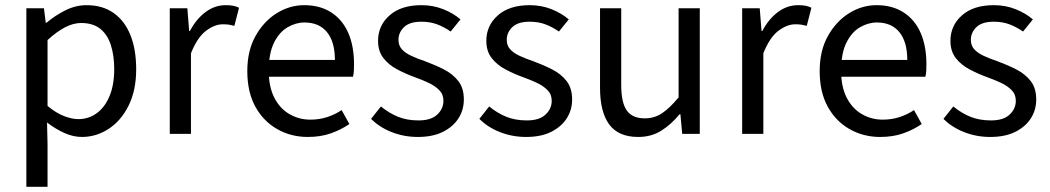

<svg xmlns="http://www.w3.org/2000/svg" viewBox="-20 -518 4062 743"><path d="M82 205V-486H150L157 -430H160Q193 -458 233 -478Q273 -498 315 -498Q377 -498 420 -467.5Q463 -437 485 -381.5Q507 -326 507 -250Q507 -168 477.5 -109Q448 -50 400 -19Q352 12 297 12Q264 12 230 -3Q196 -18 162 -44L164 41V205ZM283 -57Q323 -57 354.5 -80Q386 -103 404 -146.5Q422 -190 422 -250Q422 -303 409 -343.5Q396 -384 368 -406.5Q340 -429 294 -429Q264 -429 232 -412.5Q200 -396 164 -363V-108Q198 -80 228.5 -68.5Q259 -57 283 -57Z M637 0V-486H705L712 -398H715Q739 -444 775 -471Q811 -498 853 -498Q869 -498 881 -496Q893 -494 905 -488L887 -418Q876 -421 866.5 -422.5Q857 -424 842 -424Q811 -424 777.5 -399Q744 -374 719 -312V0Z M1171 12Q1106 12 1052.5 -18.5Q999 -49 968 -105.5Q937 -162 937 -243Q937 -322 969 -379Q1001 -436 1051 -467Q1101 -498 1157 -498Q1219 -498 1262.5 -469.5Q1306 -441 1328 -390Q1350 -339 1350 -270Q1350 -257 1349.5 -245Q1349 -233 1346 -221H996V-286H1276Q1276 -356 1245.5 -393.5Q1215 -431 1158 -431Q1125 -431 1093 -412.5Q1061 -394 1040.5 -353Q1020 -312 1020 -244Q1020 -182 1041.5 -140Q1063 -98 1100 -76.5Q1137 -55 1181 -55Q1216 -55 1246.5 -65Q1277 -75 1302 -92L1332 -38Q1300 -16 1260.5 -2Q1221 12 1171 12Z M1597 12Q1544 12 1496.5 -6.5Q1449 -25 1416 -58L1454 -106Q1486 -80 1520.5 -66Q1555 -52 1600 -52Q1648 -52 1672 -74.5Q1696 -97 1696 -128Q1696 -153 1679.5 -169.5Q1663 -186 1638.5 -197.5Q1614 -209 1586 -219Q1550 -232 1517 -249.5Q1484 -267 1463.5 -293.5Q1443 -320 1443 -360Q1443 -419 1487.5 -458.5Q1532 -498 1611 -498Q1656 -498 1695 -482.5Q1734 -467 1762 -443L1724 -396Q1698 -414 1671 -424Q1644 -434 1611 -434Q1565 -434 1543.5 -413Q1522 -392 1522 -364Q1522 -342 1535 -327.5Q1548 -313 1571.5 -302Q1595 -291 1625 -281Q1663 -267 1697.5 -249.5Q1732 -232 1753.5 -204.5Q1775 -177 1775 -133Q1775 -93 1754.5 -60.5Q1734 -28 1694.5 -8Q1655 12 1597 12Z M2016 12Q1963 12 1915.5 -6.5Q1868 -25 1835 -58L1873 -106Q1905 -80 1939.5 -66Q1974 -52 2019 -52Q2067 -52 2091 -74.5Q2115 -97 2115 -128Q2115 -153 2098.5 -169.5Q2082 -186 2057.5 -197.5Q2033 -209 2005 -219Q1969 -232 1936 -249.5Q1903 -267 1882.5 -293.5Q1862 -320 1862 -360Q1862 -419 1906.5 -458.5Q1951 -498 2030 -498Q2075 -498 2114 -482.5Q2153 -467 2181 -443L2143 -396Q2117 -414 2090 -424Q2063 -434 2030 -434Q1984 -434 1962.5 -413Q1941 -392 1941 -364Q1941 -342 1954 -327.5Q1967 -313 1990.5 -302Q2014 -291 2044 -281Q2082 -267 2116.5 -249.5Q2151 -232 2172.5 -204.5Q2194 -177 2194 -133Q2194 -93 2173.5 -60.5Q2153 -28 2113.5 -8Q2074 12 2016 12Z M2450 12Q2373 12 2337.5 -36.5Q2302 -85 2302 -178V-486H2384V-189Q2384 -121 2405.5 -90.5Q2427 -60 2475 -60Q2512 -60 2541.5 -79.5Q2571 -99 2606 -141V-486H2688V0H2620L2613 -76H2610Q2577 -36 2538.5 -12Q2500 12 2450 12Z M2852 0V-486H2920L2927 -398H2930Q2954 -444 2990 -471Q3026 -498 3068 -498Q3084 -498 3096 -496Q3108 -494 3120 -488L3102 -418Q3091 -421 3081.5 -422.5Q3072 -424 3057 -424Q3026 -424 2992.5 -399Q2959 -374 2934 -312V0Z M3386 12Q3321 12 3267.5 -18.5Q3214 -49 3183 -105.5Q3152 -162 3152 -243Q3152 -322 3184 -379Q3216 -436 3266 -467Q3316 -498 3372 -498Q3434 -498 3477.5 -469.5Q3521 -441 3543 -390Q3565 -339 3565 -270Q3565 -257 3564.5 -245Q3564 -233 3561 -221H3211V-286H3491Q3491 -356 3460.5 -393.5Q3430 -431 3373 -431Q3340 -431 3308 -412.5Q3276 -394 3255.5 -353Q3235 -312 3235 -244Q3235 -182 3256.5 -140Q3278 -98 3315 -76.5Q3352 -55 3396 -55Q3431 -55 3461.5 -65Q3492 -75 3517 -92L3547 -38Q3515 -16 3475.5 -2Q3436 12 3386 12Z M3812 12Q3759 12 3711.5 -6.5Q3664 -25 3631 -58L3669 -106Q3701 -80 3735.5 -66Q3770 -52 3815 -52Q3863 -52 3887 -74.5Q3911 -97 3911 -128Q3911 -153 3894.5 -169.5Q3878 -186 3853.5 -197.5Q3829 -209 3801 -219Q3765 -232 3732 -249.5Q3699 -267 3678.5 -293.5Q3658 -320 3658 -360Q3658 -419 3702.5 -458.5Q3747 -498 3826 -498Q3871 -498 3910 -482.5Q3949 -467 3977 -443L3939 -396Q3913 -414 3886 -424Q3859 -434 3826 -434Q3780 -434 3758.5 -413Q3737 -392 3737 -364Q3737 -342 3750 -327.5Q3763 -313 3786.5 -302Q3810 -291 3840 -281Q3878 -267 3912.5 -249.5Q3947 -232 3968.5 -204.5Q3990 -177 3990 -133Q3990 -93 3969.5 -60.5Q3949 -28 3909.5 -8Q3870 12 3812 12Z"/></svg>

Font: Source Sans 3
Style: Regular
Weight: 400
Designer: Paul D. Hunt
Foundry: Adobe
Version: Version 3.046;hotconv 1.0.118;makeotfexe 2.5.65603